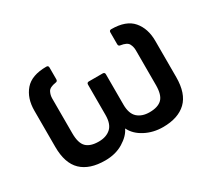

<svg xmlns="http://www.w3.org/2000/svg" viewBox="-103 -690 989 891"><g transform="rotate(-30 391.0 -245.0)"><path d="M237 12Q154 12 110.5 -29.5Q67 -71 67 -159V-353Q67 -419 102.5 -460.5Q138 -502 217 -502Q228 -502 228 -491V-428Q228 -417 217 -416Q184 -411 175.5 -395Q167 -379 167 -360V-174Q167 -121 188.5 -100Q210 -79 255 -79Q295 -79 319 -100.5Q343 -122 343 -171V-333Q343 -344 354 -344H428Q439 -344 439 -333V-171Q439 -122 463 -100.5Q487 -79 527 -79Q572 -79 593.5 -100Q615 -121 615 -174V-360Q615 -379 606.5 -395Q598 -411 564 -416Q554 -417 554 -428V-491Q554 -502 565 -502Q644 -502 679.5 -460.5Q715 -419 715 -353V-159Q715 -71 671.5 -29.5Q628 12 547 12Q495 12 452 -10.5Q409 -33 391 -70H390Q375 -38 334 -13Q293 12 237 12Z"/></g></svg>

Font: Sofia Sans SemiBold
Style: Regular
Weight: 600
Designer: Botio Nikoltchev, Ani Petrova
Foundry: lettersoup
Version: Version 4.101; ttfautohint (v1.8.4.7-5d5b)